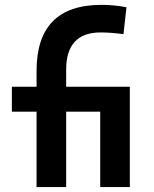

<svg xmlns="http://www.w3.org/2000/svg" viewBox="-20 -762 626 782"><path d="M128.9 0V-307.1H28.3V-408.7H128.9V-473.6Q128.9 -742.2 393.1 -742.2Q445.8 -742.2 495.1 -732.4L482.9 -623Q429.7 -629.9 390.1 -629.9Q249.5 -629.9 249.5 -478.5V-408.7H508.8V0H388.2V-307.1H249.5V0Z"/></svg>

Font: Cascadia Mono NF SemiBold
Style: Regular
Weight: 600
Monospace: yes
Designer: Aaron Bell
Foundry: Saja Typeworks
Version: Version 2404.023; ttfautohint (v1.8.4)